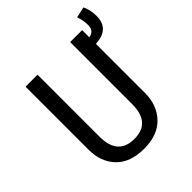

<svg xmlns="http://www.w3.org/2000/svg" viewBox="-214 -906 1053 1053"><g transform="rotate(-45 312.5 -380.0)"><path d="M625 -687Q625 -588 514 -582V-201Q514 -107 457 -47.5Q400 12 295 12Q188 12 131.5 -46.5Q75 -105 75 -201V-689H168V-208Q168 -64 295 -64Q421 -64 421 -208V-689H514V-633Q536 -637 546.5 -650Q557 -663 557 -686Q557 -721 544 -758L607 -772Q625 -736 625 -687Z"/></g></svg>

Font: Fira Sans Condensed
Style: Regular
Weight: 400
Width: 3
Designer: bBox Type GmbH & Carrois Corporate GbR & Edenspiekermann AG
Foundry: bBox Type GmbH & Carrois Corporate GbR & Edenspiekermann AG
Version: Version 4.301